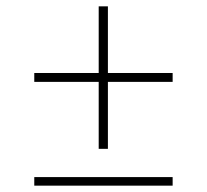

<svg xmlns="http://www.w3.org/2000/svg" viewBox="-20 -632 651 605"><path d="M320 -612V-402H524V-374H320V-163H291V-374H88V-402H291V-612ZM524 -47H88V-74H524Z"/></svg>

Font: Bitter Pro ExtraLight
Style: Regular
Weight: 275
Designer: Sol Matas, and Bitter project Authors
Foundry: Sol Matas
Version: Version 1.010